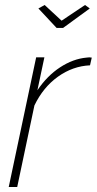

<svg xmlns="http://www.w3.org/2000/svg" viewBox="-20 -750 388 770"><path d="M134 -716 159 -730 227 -667 321 -730 340 -716 233 -638H207ZM125 -520H158L130 -388Q169 -446 221 -480Q273 -514 327 -519Q338 -521 348 -519L341 -488Q272 -485 212.5 -442.5Q153 -400 118 -327L49 0H15Z"/></svg>

Font: Raleway-v4020 ExtraLight
Style: Italic
Weight: 275
Italic angle: -12°
Designer: Matt McInerney, Pablo Impallari, Rodrigo Fuenzalida
Foundry: Matt McInerney, Pablo Impallari, Rodrigo Fuenzalida
Version: Version 4.020;PS 004.020;hotconv 1.0.88;makeotf.lib2.5.64775